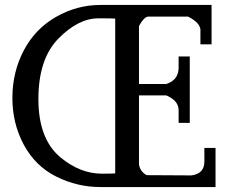

<svg xmlns="http://www.w3.org/2000/svg" viewBox="-20 -755 920 775"><path d="M385 -735H834V-576H789V-637Q785 -665 739 -688H577Q560 -685 541 -650V-416H651Q701 -432 701 -482V-527H746V-259H701V-310Q701 -349 651 -370H541V-91Q546 -62 572 -48L753 -47Q805 -54 805 -103V-158H850V0Q850 0 385 0Q292 0 207.5 -42Q123 -84 76.5 -170Q30 -256 30 -360Q30 -464 76 -551.5Q122 -639 206.5 -687Q291 -735 385 -735ZM377 -681Q296 -681 215.5 -599Q135 -517 135 -355Q135 -193 225 -119Q304 -54 391 -54Q433 -54 445 -55V-680Q436 -681 377 -681Z"/></svg>

Font: Sawarabi Mincho
Style: Regular
Weight: 400
Version: Version 1.00